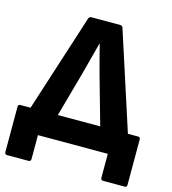

<svg xmlns="http://www.w3.org/2000/svg" viewBox="-116 -750 882 985"><g transform="rotate(15 324.5 -257.5)"><path d="M13 140Q0 140 0 127V-114Q0 -126 13 -126H66L233 -645Q237 -655 248 -655H400Q412 -655 415 -645L583 -126H637Q649 -126 649 -114V127Q649 140 637 140H523Q510 140 510 127V0H139V127Q139 140 126 140ZM279 -371 211 -126H436L366 -374Q355 -414 344.5 -454Q334 -494 324 -534H322Q311 -493 300.5 -452.5Q290 -412 279 -371Z"/></g></svg>

Font: Sofia Sans ExtraBold
Style: Regular
Weight: 800
Designer: Botio Nikoltchev, Ani Petrova
Foundry: lettersoup
Version: Version 4.101; ttfautohint (v1.8.4.7-5d5b)